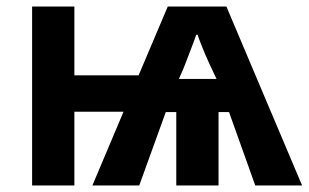

<svg xmlns="http://www.w3.org/2000/svg" viewBox="-20 -566 942 586"><path d="M671 -546 902 0H759L679 -224H647V0H518V-224H486L405 0H262L357 -225H207V0H78V-546H207V-336H403L492 -546ZM583 -460H579Q574 -445 564.5 -420.5Q555 -396 547 -375Q539 -354 536 -348L526 -325H641L630 -348Q626 -356 616.5 -377Q607 -398 597.5 -421.5Q588 -445 583 -460Z"/></svg>

Font: Noto IKEA Latin
Style: Bold
Weight: 700
Designer: Monotype Design Team
Foundry: Monotype Imaging Inc.
Version: Version 1.0